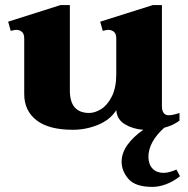

<svg xmlns="http://www.w3.org/2000/svg" viewBox="-20 -499 738 753"><path d="M686 192Q660 213 631.5 223.5Q603 234 578 234Q511 234 484 203Q457 172 457 135Q457 101 480 69Q503 37 542 10Q501 7 470 -11.5Q439 -30 436 -67Q412 -29 364.5 -9.5Q317 10 266 10Q171 10 123 -27.5Q75 -65 75 -130V-348Q75 -367 65.5 -374.5Q56 -382 43 -382Q39 -382 22 -378L12 -414L217 -479H254V-144Q254 -56 330 -56Q352 -56 376.5 -71Q401 -86 418.5 -120.5Q436 -155 436 -208V-348Q436 -367 426.5 -374.5Q417 -382 404 -382Q400 -382 383 -378L373 -414L579 -479H615V-83Q615 -47 642 -47Q657 -47 684 -56V-26Q659 -7 624 2Q562 58 562 117Q563 147 579 163Q595 179 622 179Q633 179 647 175Q661 171 672 166Z"/></svg>

Font: Taviraj
Style: Bold
Weight: 700
Designer: Katatrad Team
Foundry: CadsonDemak
Version: Version 1.001